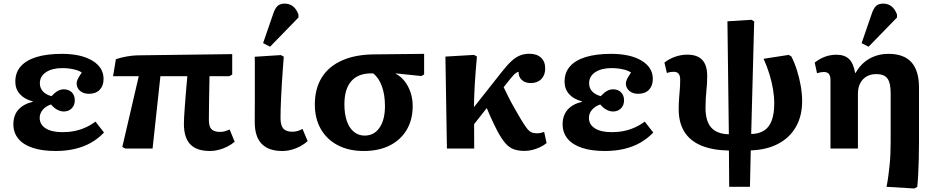

<svg xmlns="http://www.w3.org/2000/svg" viewBox="-20 -844 5309 1091"><path d="M296 14Q220 14 166.2 -3.8Q112.5 -21.5 84.2 -55.8Q56 -90 56 -138Q56 -188 84 -220.3Q112 -252.5 166 -265.5V-268Q118.5 -280.5 92.7 -309.5Q67 -338.5 67 -380Q67 -431.5 97.5 -466.5Q128 -501.5 187 -519.8Q246 -538 332 -538Q440.5 -538 504.5 -499.5Q568.5 -461 568.5 -395.5Q568.5 -356.5 546.5 -333.7Q524.5 -311 485 -311Q454 -311 434.8 -327.7Q415.5 -344.5 415.5 -370Q415.5 -377.5 418.5 -386Q421.5 -394.5 428 -406Q434.5 -417.5 444.5 -432Q428.5 -443.5 398 -450.2Q367.5 -457 334.5 -457Q276 -457 241.3 -433.7Q206.5 -410.5 206.5 -371Q206.5 -344.5 222.8 -325.8Q239 -307 272.5 -297.5Q291 -317.5 307.8 -327Q324.5 -336.5 342.5 -336.5Q370.5 -336.5 387.8 -319.5Q405 -302.5 405 -274Q405 -246 387.5 -228.2Q370 -210.5 342.5 -210.5Q323.5 -210.5 304 -221.3Q284.5 -232 270 -250.5Q240 -240.5 222.8 -220Q205.5 -199.5 205.5 -174.5Q205.5 -136 239.8 -114.5Q274 -93 335 -93Q371.5 -93 403.5 -99.5Q435.5 -106 465.3 -119.3Q495 -132.5 522.5 -153L571 -91Q538.5 -56.5 497 -33Q455.5 -9.5 405.3 2.2Q355 14 296 14Z M1173.5 14Q1097.5 14 1061.3 -23.8Q1025 -61.5 1025 -140.5Q1025 -155.5 1026.2 -178.5Q1027.5 -201.5 1029.5 -229.5Q1031.5 -257.5 1034 -288.5Q1036.5 -319.5 1039.2 -350.7Q1042 -382 1044.5 -411H891.5L847 0H692L675 -9L768.5 -411H622.5L638.5 -507.5Q650.5 -512 666.5 -516Q682.5 -520 699.5 -523Q716.5 -526 732.5 -527.8Q748.5 -529.5 759.5 -529.5L1299.5 -536.5V-420L1282.5 -411H1170.5Q1169.5 -357 1168.8 -320.8Q1168 -284.5 1167.8 -258.8Q1167.5 -233 1167.3 -210.5Q1167 -188 1167 -161Q1167 -125.5 1181.5 -110Q1196 -94.5 1229.5 -94.5Q1243 -94.5 1254.8 -97.5Q1266.5 -100.5 1285 -108L1313.5 -38.5Q1294 -22 1270.8 -10.5Q1247.5 1 1223 7.5Q1198.5 14 1173.5 14Z M1583.5 14Q1506 14 1466.8 -26.8Q1427.5 -67.5 1427.5 -150.5Q1427.5 -177 1427.7 -210.5Q1428 -244 1428 -281.2Q1428 -318.5 1428 -355.2Q1428 -392 1428 -425Q1428 -458 1428 -483.3Q1428 -508.5 1427.5 -521.5L1576 -531L1592.5 -522Q1589.5 -486 1586.8 -446.5Q1584 -407 1581.5 -367.3Q1579 -327.5 1577.3 -290.8Q1575.5 -254 1574.8 -224Q1574 -194 1574 -173Q1574 -131.5 1589.8 -113.5Q1605.5 -95.5 1642 -95.5Q1656 -95.5 1670.5 -99.5Q1685 -103.5 1699 -111.5L1728 -42.5Q1710 -25.5 1686.3 -12.8Q1662.5 0 1636.3 7Q1610 14 1583.5 14ZM1514.5 -578.5 1475 -599 1531 -761.5Q1542 -796 1556.8 -809.8Q1571.5 -823.5 1598 -823.5Q1625 -823.5 1644.8 -808Q1664.5 -792.5 1676 -761.5V-744.5Z M2047 14Q1962.5 14 1900 -18.5Q1837.5 -51 1803.2 -110.5Q1769 -170 1769 -250Q1769 -340 1808.2 -403.3Q1847.5 -466.5 1923 -500.3Q1998.5 -534 2105.5 -535L2390 -538V-421L2374 -412L2229 -427V-425Q2259 -409 2280.3 -381.2Q2301.5 -353.5 2313.3 -317.7Q2325 -282 2325 -241Q2325 -163.5 2290.8 -106Q2256.5 -48.5 2194.3 -17.2Q2132 14 2047 14ZM2052 -73.5Q2106 -73.5 2136.7 -118.5Q2167.5 -163.5 2167.5 -241Q2167.5 -305 2150.2 -353.2Q2133 -401.5 2100.5 -427H2089Q2014.5 -427 1975.8 -382.5Q1937 -338 1937 -251Q1937 -196.5 1950.8 -156.5Q1964.5 -116.5 1990.8 -95Q2017 -73.5 2052 -73.5Z M2961.5 13.5Q2924.5 13.5 2898.5 3.7Q2872.5 -6 2851.5 -30.3Q2830.5 -54.5 2807.5 -97Q2799 -113 2787.8 -136.3Q2776.5 -159.5 2765.3 -184.7Q2754 -210 2746 -230L2674 -138.5L2674.5 0H2519.5L2511 -522.5L2673.5 -532L2690 -523Q2686 -478 2683 -440Q2680 -402 2678 -368.2Q2676 -334.5 2674.8 -301.8Q2673.5 -269 2673 -235L2831 -435Q2862 -474.5 2886.5 -497Q2911 -519.5 2935.3 -529Q2959.5 -538.5 2988 -538.5Q3030.5 -538.5 3054.3 -516.3Q3078 -494 3078 -455Q3078 -417 3055.8 -394.5Q3033.5 -372 2995.5 -372Q2963.5 -372 2944.5 -390.2Q2925.5 -408.5 2927 -436Q2920.5 -435 2913.5 -430.5Q2906.5 -426 2898.8 -418Q2891 -410 2881 -397.5L2842 -348.5Q2853.5 -324.5 2868 -295.3Q2882.5 -266 2900.8 -233.8Q2919 -201.5 2940 -166Q2960.5 -132 2973.8 -115Q2987 -98 2999.8 -92.3Q3012.5 -86.5 3031 -86.5Q3042.5 -86.5 3051.5 -88.5Q3060.5 -90.5 3072 -94.5L3086 -31Q3069.5 -17.5 3048.3 -7.5Q3027 2.5 3004.8 8Q2982.5 13.5 2961.5 13.5Z M3417 14Q3341 14 3287.2 -3.8Q3233.5 -21.5 3205.2 -55.8Q3177 -90 3177 -138Q3177 -188 3205 -220.3Q3233 -252.5 3287 -265.5V-268Q3239.5 -280.5 3213.7 -309.5Q3188 -338.5 3188 -380Q3188 -431.5 3218.5 -466.5Q3249 -501.5 3308 -519.8Q3367 -538 3453 -538Q3561.5 -538 3625.5 -499.5Q3689.5 -461 3689.5 -395.5Q3689.5 -356.5 3667.5 -333.7Q3645.5 -311 3606 -311Q3575 -311 3555.8 -327.7Q3536.5 -344.5 3536.5 -370Q3536.5 -377.5 3539.5 -386Q3542.5 -394.5 3549 -406Q3555.5 -417.5 3565.5 -432Q3549.5 -443.5 3519 -450.2Q3488.5 -457 3455.5 -457Q3397 -457 3362.3 -433.7Q3327.5 -410.5 3327.5 -371Q3327.5 -344.5 3343.8 -325.8Q3360 -307 3393.5 -297.5Q3412 -317.5 3428.8 -327Q3445.5 -336.5 3463.5 -336.5Q3491.5 -336.5 3508.8 -319.5Q3526 -302.5 3526 -274Q3526 -246 3508.5 -228.2Q3491 -210.5 3463.5 -210.5Q3444.5 -210.5 3425 -221.3Q3405.5 -232 3391 -250.5Q3361 -240.5 3343.8 -220Q3326.5 -199.5 3326.5 -174.5Q3326.5 -136 3360.8 -114.5Q3395 -93 3456 -93Q3492.5 -93 3524.5 -99.5Q3556.5 -106 3586.3 -119.3Q3616 -132.5 3643.5 -153L3692 -91Q3659.5 -56.5 3618 -33Q3576.5 -9.5 3526.3 2.2Q3476 14 3417 14Z M4123.5 217.5 4122 11.5Q4028 9.5 3964.5 -17Q3901 -43.5 3868.7 -95.5Q3836.5 -147.5 3836.5 -223Q3836.5 -255 3838.7 -283.2Q3841 -311.5 3843 -338.5Q3845 -365.5 3845 -391Q3845 -414.5 3836 -425.2Q3827 -436 3808.5 -436Q3799 -436 3789.2 -434.5Q3779.5 -433 3769.5 -429L3755.5 -488.5Q3782 -509.5 3816.3 -521.5Q3850.5 -533.5 3885 -533.5Q3942.5 -533.5 3970.5 -503.5Q3998.5 -473.5 3998.5 -413Q3998.5 -389.5 3997.3 -368.5Q3996 -347.5 3993.8 -326.7Q3991.5 -306 3990.3 -282.5Q3989 -259 3989 -230Q3989 -155.5 4021.5 -119Q4054 -82.5 4121.5 -81L4113.5 -723L4249.5 -731.5L4265.5 -722.5L4248.5 -82.5Q4293 -83.5 4322 -102.3Q4351 -121 4365.3 -159.5Q4379.5 -198 4379.5 -256Q4379.5 -294.5 4372.5 -336.8Q4365.5 -379 4352 -423Q4338.5 -467 4319 -510L4461.5 -532L4476.5 -523.5Q4495.5 -486.5 4509 -443Q4522.5 -399.5 4530.3 -354.8Q4538 -310 4538 -269.5Q4538 -185.5 4503 -123.8Q4468 -62 4402.5 -27.3Q4337 7.5 4246 10.5L4241.5 217.5Z M5176 227 5017.5 217.5Q5023 190.5 5027.2 160.2Q5031.5 130 5034.7 97.5Q5038 65 5039.5 31.7Q5041 -1.5 5041 -34V-314Q5041 -373.5 5022.5 -398.2Q5004 -423 4959.5 -423Q4927.5 -423 4904.3 -409.5Q4881 -396 4868 -371.2Q4855 -346.5 4855 -312V0H4699V-387.5Q4699 -413 4690 -424Q4681 -435 4660.5 -435Q4645.5 -435 4622.5 -428L4609.5 -488.5Q4637.5 -510.5 4668 -521.8Q4698.5 -533 4733 -533Q4779 -533 4804.3 -508.8Q4829.5 -484.5 4839 -430H4842Q4861.5 -465 4889.5 -489Q4917.5 -513 4952.8 -525.5Q4988 -538 5028.5 -538Q5116 -538 5159 -490.3Q5202 -442.5 5202 -346.5V-34Q5202 8 5200.8 57.7Q5199.5 107.5 5197.3 150.7Q5195 194 5192 218ZM4915.5 -578.5 4876 -599 4932 -761.5Q4943 -796 4957.7 -809.8Q4972.5 -823.5 4999 -823.5Q5026 -823.5 5045.8 -808Q5065.5 -792.5 5077 -761.5V-744.5Z"/></svg>

Font: Literata Variable Black
Style: Regular
Weight: 900
Designer: Latin by Veronika Burian and Jose Scaglione. Greek by Irene Vlachou. Cyrillic by Vera Evstafieva.
Foundry: TypeTogether
Version: Version 3.021